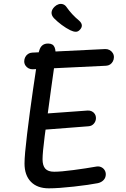

<svg xmlns="http://www.w3.org/2000/svg" viewBox="-20 -973 660 1004"><path d="M108.2 -118Q108.2 -161 121.8 -273.2Q135.5 -385.5 152.6 -503.8Q169.7 -622 179 -681.3Q182.3 -703.2 188 -716.8Q193.7 -730.5 204.2 -737.9Q214.7 -745.3 231.8 -745.3Q257 -745.3 265.2 -726.3Q273.3 -707.3 269.7 -672.7Q266.3 -641.7 247.3 -509.2Q225.2 -350.5 213.8 -262.1Q202.5 -173.7 202.5 -140.5Q202.5 -107.2 216.8 -91.1Q231.2 -75 263 -75Q298.7 -75 364.4 -83.8Q430.2 -92.5 482 -101.7Q495.5 -104.5 507.3 -99.8Q519.2 -95 526.2 -84.7Q533.2 -74.3 533.2 -61.7Q533.2 -43.8 521.9 -31.8Q510.7 -19.7 492.2 -15.3Q447 -6.3 365.8 2.8Q284.7 11.8 235.5 11.8Q174.8 11.8 141.5 -22.5Q108.2 -56.8 108.2 -118ZM152.7 -333.5Q152.7 -345.2 158 -355Q163.3 -364.8 172.8 -370.8Q182.3 -376.7 193.8 -377.3L438.5 -395Q450.2 -395.7 460.2 -390.8Q470.2 -385.8 476 -376.7Q481.8 -367.5 481.8 -356.3Q481.8 -339.3 471.1 -326.7Q460.3 -314 442.8 -312.7L197.5 -293.7Q186 -292.8 175.8 -298.2Q165.5 -303.7 159.1 -313.2Q152.7 -322.7 152.7 -333.5ZM106.7 -652.3Q106.7 -664 112 -674.3Q117.3 -684.7 126.8 -691Q136.3 -697.3 147.8 -697.8L530.2 -716.5Q541.8 -717 552.4 -711.6Q563 -706.2 569.3 -696.2Q575.7 -686.3 575.7 -674.3Q575.7 -662.3 570.3 -652.2Q565 -642 555.7 -635.8Q546.3 -629.7 534.5 -629.2L151.5 -610.8Q139.8 -610.3 129.6 -615.6Q119.3 -620.8 113 -630.6Q106.7 -640.3 106.7 -652.3ZM347.8 -814.8Q325.2 -826 302.5 -842.9Q279.8 -859.8 262.3 -877.7Q248.5 -892.5 249.6 -908.2Q250.7 -923.8 265.5 -938Q275 -947.3 286.8 -950.9Q298.7 -954.5 310.1 -950.5Q321.5 -946.5 329.8 -933.5Q341.5 -916.5 358.2 -898.5Q375 -880.5 392.5 -866.2Q406.8 -853.8 407.9 -841.5Q409 -829.2 397.8 -817.5Q388 -806.5 375.7 -806.9Q363.3 -807.3 347.8 -814.8Z"/></svg>

Font: Monaspace Radon Var
Style: Regular
Weight: 400
Designer: Riley Cran and the Lettermatic Team
Version: Version 1.000 (Monaspace Radon Var)